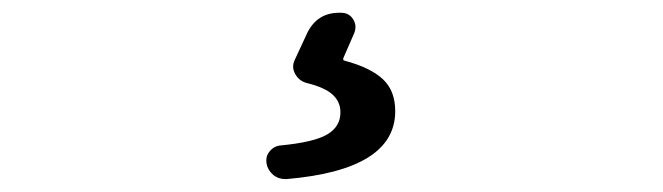

<svg xmlns="http://www.w3.org/2000/svg" viewBox="-20 -20 1040 301"><path d="M429.7 260.7Q428.7 260.7 426.8 260.7Q417 260.7 409.2 254.9Q397.5 245.1 397.5 231.4Q397.5 223.6 402.3 217.8Q409.2 209 419.9 208Q471.7 203.1 492.7 190.9Q513.7 178.7 513.7 156.2Q513.7 139.6 501.5 128.4Q489.3 117.2 461.9 110.4Q449.2 107.4 442.9 96.2Q436.5 85 442.4 73.2L461.9 31.2Q477.5 0 511.7 0H514.6Q527.3 0 533.7 10.3Q540 20.5 535.2 32.2L518.6 70.3Q516.6 74.2 520.5 75.2Q560.5 85.9 580.1 104Q599.6 122.1 599.6 154.3Q599.6 246.1 429.7 260.7Z"/></svg>

Font: Gen Jyuu Gothic L Monospace Medium
Style: Regular
Weight: 500
Designer: [Source Han Sans]
Ryoko NISHIZUKA  (kana & ideographs); Paul D. Hunt (Latin, Greek & Cyrillic); Wenlong ZHANG  (bopomofo
Version: Version 1.002.20150607